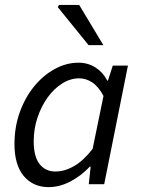

<svg xmlns="http://www.w3.org/2000/svg" viewBox="-20 -755 577 787"><path d="M179.3 12Q115.6 12 77.4 -33.5Q39.3 -79.1 39.3 -164.3Q39.3 -234.5 61.1 -295.1Q82.9 -355.7 120.1 -401.1Q157.3 -446.4 204.4 -472.2Q251.5 -498 301.7 -498Q340.8 -498 371.7 -478.1Q402.6 -458.3 419.7 -424.7H422.5L442.3 -486H504.4L407.1 0H343.9L351.6 -71.9H348.2Q313.1 -34.7 268.9 -11.4Q224.7 12 179.3 12ZM207 -52Q246 -52 284.9 -75Q323.8 -98 359.6 -144.7L404.2 -361.6Q383.6 -400.5 358.1 -417.2Q332.6 -433.9 304.6 -433.9Q268.2 -433.9 234.7 -412.7Q201.1 -391.5 175 -355.2Q148.8 -318.8 133.5 -272.5Q118.2 -226.3 118.2 -175.8Q118.2 -113.3 142.1 -82.7Q166.1 -52 207 -52ZM343.1 -570 216.9 -725.6 221.8 -734.7H304.6L403.7 -570Z"/></svg>

Font: Source Sans 3 VF
Style: Italic
Weight: 200
Italic angle: -11°
Designer: Paul D. Hunt
Foundry: Adobe Systems Incorporated
Version: Version 3.042;hotconv 1.0.118;makeotfexe 2.5.65603